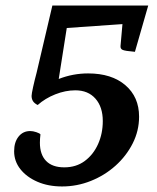

<svg xmlns="http://www.w3.org/2000/svg" viewBox="-20 -661 568 693"><path d="M204 12Q154 12 115 -5Q76 -22 53.5 -50.5Q31 -79 31 -115Q31 -148 47 -168Q63 -188 89 -188Q99 -188 111 -184Q123 -180 126 -176Q125 -168 124.5 -160.5Q124 -153 124 -146Q124 -103 146.5 -80Q169 -57 212 -57Q255 -57 286 -80Q317 -103 334 -141Q351 -179 351 -224Q351 -275 324.5 -305Q298 -335 252 -335Q216 -335 179.5 -320.5Q143 -306 116 -282Q104 -288 99 -296Q94 -304 94 -315Q94 -322 99.5 -347Q105 -372 112 -398L169 -641H515L467 -474Q431 -477 422.5 -481Q414 -485 415 -495L422 -574L221 -560L192 -376Q243 -396 298 -396Q383 -396 432.5 -353.5Q482 -311 482 -240Q482 -189 459 -143.5Q436 -98 397 -63Q358 -28 308 -8Q258 12 204 12Z"/></svg>

Font: Petrona
Style: Bold Italic
Weight: 700
Italic angle: -9°
Designer: Ringo R. Seeber
Foundry: Ringo R. Seeber
Version: Version 2.001; ttfautohint (v1.8.3)